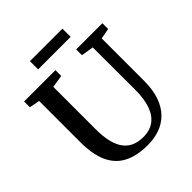

<svg xmlns="http://www.w3.org/2000/svg" viewBox="-241 -1054 1218 1218"><g transform="rotate(-45 368.0 -445.0)"><path d="M381.5 8Q283 8 218.5 -25.5Q154 -59 122.2 -129Q90.5 -199 90.5 -308V-678L21 -691V-743H302V-691L217.5 -677.5V-296Q217.5 -228.5 229.8 -181.2Q242 -134 265.2 -104.5Q288.5 -75 321.5 -61.5Q354.5 -48 396.5 -48Q456 -48 494.8 -77Q533.5 -106 552.8 -161.2Q572 -216.5 572 -294L571.5 -677.5L488 -691V-743H723V-691L652 -678V-300Q652 -218.5 631.8 -160.2Q611.5 -102 575 -64.8Q538.5 -27.5 489.2 -9.8Q440 8 381.5 8ZM519.5 -897.5V-824H228V-897.5Z"/></g></svg>

Font: Merriweather 28pt SemiBold
Style: Regular
Weight: 600
Version: Version 2.100